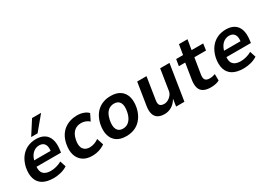

<svg xmlns="http://www.w3.org/2000/svg" viewBox="-2 -1542 3243 2338"><g transform="rotate(-30 1619.5 -373.0)"><path d="M286 10Q190 10 133 -24Q76 -58 56.5 -122Q37 -186 54 -274Q71 -349 108.5 -401.5Q146 -454 202.5 -482.5Q259 -511 332 -511Q399 -511 445 -482.5Q491 -454 510.5 -397Q530 -340 519 -254L514 -215H149L162 -297H431L412 -275Q421 -329 413 -361Q405 -393 382.5 -409Q360 -425 326 -425Q291 -425 260 -407Q229 -389 208 -354.5Q187 -320 177 -268L173 -244Q164 -189 174.5 -154Q185 -119 217 -101.5Q249 -84 299 -84Q335 -84 375.5 -94.5Q416 -105 452 -126L479 -43Q434 -14 382.5 -2Q331 10 286 10ZM294 -561 419 -756H546L384 -561Z M826 10Q747 10 696 -26Q645 -62 625.5 -126Q606 -190 623 -275Q635 -337 662.5 -382Q690 -427 728 -455Q766 -483 811.5 -497Q857 -511 907 -511Q958 -511 999 -495.5Q1040 -480 1062 -455L1016 -362Q995 -382 965.5 -393.5Q936 -405 906 -405Q878 -405 853 -397.5Q828 -390 807.5 -372.5Q787 -355 772 -327.5Q757 -300 749 -259Q733 -178 761.5 -136.5Q790 -95 851 -95Q883 -95 917.5 -107Q952 -119 978 -139L1008 -46Q986 -30 957 -17Q928 -4 895 3Q862 10 826 10Z M1305 10Q1224 10 1173 -25Q1122 -60 1103.5 -124.5Q1085 -189 1102 -275Q1115 -334 1140 -378Q1165 -422 1201 -451.5Q1237 -481 1282 -496Q1327 -511 1381 -511Q1462 -511 1513 -476Q1564 -441 1582.5 -377.5Q1601 -314 1584 -227Q1571 -168 1545.5 -124Q1520 -80 1484.5 -50Q1449 -20 1404 -5Q1359 10 1305 10ZM1315 -90Q1351 -90 1378.5 -106Q1406 -122 1427 -154.5Q1448 -187 1459 -239Q1476 -323 1452.5 -366.5Q1429 -410 1370 -410Q1337 -410 1308 -395Q1279 -380 1258.5 -347.5Q1238 -315 1227 -264Q1210 -179 1233.5 -134.5Q1257 -90 1315 -90Z M1843 10Q1787 10 1751 -12Q1715 -34 1702.5 -78.5Q1690 -123 1700 -185L1750 -501H1881L1833 -195Q1827 -164 1832 -142.5Q1837 -121 1854.5 -110.5Q1872 -100 1899 -100Q1929 -100 1956.5 -115Q1984 -130 2003.5 -155Q2023 -180 2027 -208L2073 -501H2204L2125 0H2008L2023 -99H2021Q1990 -45 1943.5 -17.5Q1897 10 1843 10Z M2495 10Q2432 10 2393 -11Q2354 -32 2340.5 -75Q2327 -118 2336 -182L2372 -409H2283L2298 -501H2395L2418 -641H2538L2515 -501H2678L2665 -409H2501L2465 -187Q2457 -136 2474.5 -114Q2492 -92 2536 -92Q2555 -92 2575.5 -96Q2596 -100 2614 -107L2615 -16Q2589 -2 2557.5 4Q2526 10 2495 10Z M2956 10Q2860 10 2803 -24Q2746 -58 2726.5 -122Q2707 -186 2724 -274Q2741 -349 2778.5 -401.5Q2816 -454 2872.5 -482.5Q2929 -511 3002 -511Q3069 -511 3115 -482.5Q3161 -454 3180.5 -397Q3200 -340 3189 -254L3184 -215H2819L2832 -297H3101L3082 -275Q3091 -329 3083 -361Q3075 -393 3052.5 -409Q3030 -425 2996 -425Q2961 -425 2930 -407Q2899 -389 2878 -354.5Q2857 -320 2847 -268L2843 -244Q2834 -189 2844.5 -154Q2855 -119 2887 -101.5Q2919 -84 2969 -84Q3005 -84 3045.5 -94.5Q3086 -105 3122 -126L3149 -43Q3104 -14 3052.5 -2Q3001 10 2956 10Z"/></g></svg>

Font: Nunito Sans 7pt SemiCondensed
Style: Bold Italic
Weight: 700
Width: 4
Italic angle: -9°
Designer: Vernon Adams
Foundry: Vernon Adams
Version: Version 3.101;gftools[0.9.27]